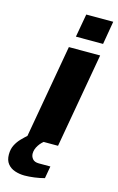

<svg xmlns="http://www.w3.org/2000/svg" viewBox="-189 -775 632 1031"><g transform="rotate(15 127.5 -259.5)"><path d="M18 0 111 -527H285L192 0ZM133 -591 156 -720H306L284 -591ZM59 201Q31 201 5.5 192.5Q-20 184 -35.5 164.5Q-51 145 -51 113Q-51 83 -39.5 60.5Q-28 38 -11 20.5Q6 3 23 -12H123V-8Q101 6 86 29Q71 52 71 75Q71 92 82 105Q93 118 117 118H181L169 186Q144 193 113.5 197Q83 201 59 201Z"/></g></svg>

Font: Archivo SemiExpanded ExtraBold
Style: Italic
Weight: 800
Width: 6
Italic angle: -10°
Designer: Hector Gatti
Foundry: Omnibus-Type
Version: Version 2.001